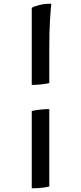

<svg xmlns="http://www.w3.org/2000/svg" viewBox="-20 -820 439 1040"><path d="M152 -360V-777Q162 -785 192 -792.5Q222 -800 258 -800Q255 -777 251 -714Q247 -651 247 -556V-370Q201 -360 152 -360ZM152 200V-219Q176 -224 199.5 -226.5Q223 -229 247 -229V190Q238 193 212 196.5Q186 200 152 200Z"/></svg>

Font: Texturina 72pt ExtraBold
Style: Regular
Weight: 800
Designer: Guillermo Torres Carreño
Foundry: Omnibus-Type
Version: Version 1.002; ttfautohint (v1.8.3)